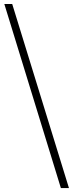

<svg xmlns="http://www.w3.org/2000/svg" viewBox="-20 -783 371 975"><path d="M330.1 171.9H289.1L2 -762.7H42Z"/></svg>

Font: GenYoMin TW TTF ExtraLight
Style: Regular
Weight: 250
Version: Version 1.300